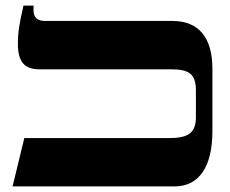

<svg xmlns="http://www.w3.org/2000/svg" viewBox="-20 -667 823 687"><path d="M25 0H605C691 0 740 -69 740 -197V-422C740 -532 691 -592 598 -592H141C114 -592 100 -605 100 -629V-647H64C49 -581 44 -551 44 -511C44 -446 67 -419 121 -419H591C658 -419 681 -402 681 -342V-249C681 -194 657 -173 586 -173H67Z"/></svg>

Font: Noto Serif Hebrew SemiCondensed ExtraBold
Style: Regular
Weight: 800
Width: 4
Designer: Monotype Design Team
Foundry: Monotype Imaging Inc.
Version: Version 2.004